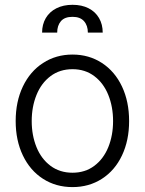

<svg xmlns="http://www.w3.org/2000/svg" viewBox="-20 -764 600 795"><path d="M44.9 -262.7Q44.9 -343.3 74.7 -405.8Q104.5 -468.3 158.2 -503.2Q211.9 -538.1 280.3 -538.1Q348.6 -538.1 402.1 -503.2Q455.6 -468.3 485.1 -405.8Q514.6 -343.3 514.6 -262.7Q514.6 -182.6 485.1 -120.4Q455.6 -58.1 402.1 -23.7Q348.6 10.7 280.3 10.7Q211.4 10.7 158 -23.7Q104.5 -58.1 74.7 -120.4Q44.9 -182.6 44.9 -262.7ZM448.2 -262.7Q448.2 -321.8 428.5 -370.8Q408.7 -419.9 370.6 -448.7Q332.5 -477.5 280.3 -477.5Q227.5 -477.5 189.2 -448.7Q150.9 -419.9 131.1 -370.8Q111.3 -321.8 111.3 -262.7Q111.3 -203.6 131.1 -154.8Q150.9 -106 189.2 -77.4Q227.5 -48.8 280.3 -48.8Q332.5 -48.8 370.6 -77.4Q408.7 -106 428.5 -154.8Q448.2 -203.6 448.2 -262.7ZM280.3 -744.1Q318.8 -744.1 346.9 -729.7Q375 -715.3 390.1 -689.2Q405.3 -663.1 405.3 -628.9H343.8Q343.8 -658.2 327.9 -676.3Q312 -694.3 280.3 -694.3Q247.6 -694.3 232.2 -676.3Q216.8 -658.2 216.8 -628.9H154.3Q154.3 -663.1 169.7 -689.2Q185.1 -715.3 213.6 -729.7Q242.2 -744.1 280.3 -744.1Z"/></svg>

Font: Pretendard Light
Style: Regular
Weight: 300
Designer: Base glyphs from Inter by Rasmus Andersson; Hangeul glyphs from Noto Sans CJK(Source Han Sans) by Jang Soo-young and Kan
Foundry: Kil Hyung-jin
Version: Version 1.309